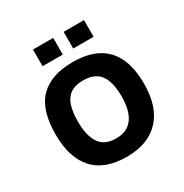

<svg xmlns="http://www.w3.org/2000/svg" viewBox="-159 -797 902 939"><g transform="rotate(-30 292.0 -327.0)"><path d="M292 15Q167 15 105 -54Q43 -123 43 -253Q43 -393 106.5 -456Q170 -519 291 -519Q375 -519 430.5 -489.5Q486 -460 514 -401Q542 -342 542 -253Q542 -123 477 -54Q412 15 292 15ZM291 -89Q335 -89 362.5 -109Q390 -129 403 -166Q416 -203 416 -253Q416 -310 402.5 -346Q389 -382 361.5 -399Q334 -416 291 -416Q247 -416 220 -398Q193 -380 181 -344Q169 -308 169 -253Q169 -174 197.5 -131.5Q226 -89 291 -89ZM328 -575V-669H443V-575ZM155 -575V-669H269V-575Z"/></g></svg>

Font: Maven Pro SemiBold
Style: Regular
Weight: 600
Designer: Joe Prince
Foundry: Joe Prince
Version: Version 2.103